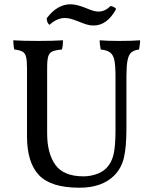

<svg xmlns="http://www.w3.org/2000/svg" viewBox="-20 -867 715 896"><path d="M513 -48Q456 9 351 9Q217 9 161.5 -50Q106 -109 106 -231V-549Q106 -585 101.5 -602Q97 -619 85 -626Q73 -633 47 -636Q42 -654 42 -679Q82 -676 158 -676Q229 -676 274 -679Q274 -654 269 -636Q237 -633 223.5 -626.5Q210 -620 205 -603.5Q200 -587 200 -549V-245Q200 -151 238.5 -97.5Q277 -44 370 -44Q398 -44 427.5 -53.5Q457 -63 476 -82Q500 -106 509.5 -144.5Q519 -183 519 -261V-509Q519 -560 514 -585Q509 -610 494.5 -621.5Q480 -633 450 -636Q445 -661 445 -679Q479 -676 539 -676Q595 -676 634 -679Q634 -664 629 -636Q605 -633 592.5 -622Q580 -611 575 -584.5Q570 -558 570 -509V-269Q570 -179 558 -130Q546 -81 513 -48ZM348 -766Q325 -775 311 -779Q297 -783 282 -783Q246 -783 211 -751Q198 -761 198 -782Q247 -847 309 -847Q338 -847 382 -829Q401 -821 414 -817Q427 -813 440 -813Q470 -813 496 -839Q514 -836 522 -825Q480 -748 417 -748Q400 -748 385 -752.5Q370 -757 348 -766Z"/></svg>

Font: Vollkorn SC
Style: Regular
Weight: 400
Designer: Friedrich Althausen
Foundry: Friedrich Althausen
Version: Version 4.015